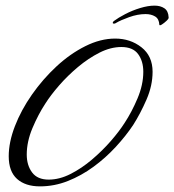

<svg xmlns="http://www.w3.org/2000/svg" viewBox="-20 -657 619 682"><path d="M122 5Q70 5 40.5 -21.5Q11 -48 11 -102Q11 -152 33 -209Q55 -266 93.5 -321Q132 -376 180.5 -421Q229 -466 283 -493Q337 -520 389 -520Q443 -520 482.5 -489Q522 -458 522 -402Q522 -353 500.5 -303.5Q479 -254 453 -213Q427 -174 391 -135Q355 -96 312 -64.5Q269 -33 221 -14Q173 5 122 5ZM153 -19Q191 -19 230.5 -39Q270 -59 307 -90.5Q344 -122 374 -156.5Q404 -191 423 -221Q448 -259 468.5 -307.5Q489 -356 489 -402Q489 -440 470.5 -465Q452 -490 411 -490Q373 -490 333.5 -470Q294 -450 257 -419Q220 -388 190 -353.5Q160 -319 141 -289Q116 -251 95.5 -202.5Q75 -154 75 -108Q75 -70 94 -44.5Q113 -19 153 -19ZM546 -569Q545 -590 531 -598.5Q517 -607 497 -607Q469 -607 438.5 -596Q408 -585 393 -576Q389 -573 385 -573Q381 -573 380.5 -575.5Q380 -578 384 -582Q400 -594 425 -607Q450 -620 478 -628.5Q506 -637 529 -637Q550 -637 564 -627.5Q578 -618 579 -595Q580 -591 571.5 -583Q563 -575 555 -570Q547 -565 546 -569Z"/></svg>

Font: Caramel
Style: Regular
Weight: 400
Designer: Robert E. Leuschke
Foundry: Robert E. Leuschke
Version: Version 1.010